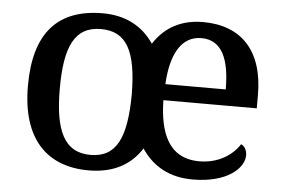

<svg xmlns="http://www.w3.org/2000/svg" viewBox="-44 -607 1001 678"><g transform="rotate(5 456.5 -268.5)"><path d="M292 10C376 10 439 -21 479 -84C520 -23 579 10 661 10C785 10 842 -47 842 -91C842 -110 833 -124 821 -129C797 -91 748 -56 679 -56C567 -56 536 -150 534 -260H865V-307C865 -466 784 -547 650 -547C574 -547 515 -516 476 -455C435 -516 373 -547 295 -547C135 -547 53 -457 53 -269C53 -81 144 10 292 10ZM294 -45C200 -45 166 -122 166 -269C166 -417 199 -491 293 -491C383 -491 420 -425 421 -271C420 -118 387 -45 294 -45ZM750 -317H536C542 -429 581 -490 649 -490C723 -490 750 -422 750 -317Z"/></g></svg>

Font: Noto Serif Vithkuqi Medium
Style: Regular
Weight: 500
Version: Version 1.005